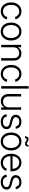

<svg xmlns="http://www.w3.org/2000/svg" viewBox="2136 -2904 779 5090"><g transform="rotate(90 2525.0 -358.5)"><path d="M281.2 10.3Q210.9 10.3 157.2 -24.7Q103.5 -59.6 73.5 -121.3Q43.5 -183.1 43.5 -263.2Q43.5 -344.2 73.5 -406Q103.5 -467.8 157.2 -502.9Q210.9 -538.1 281.2 -538.1Q323.2 -538.1 358.9 -525.4Q394.5 -512.7 421.9 -490.5Q449.2 -468.3 467.3 -439.2Q485.4 -410.2 492.7 -377.4L429.2 -368.7Q424.3 -390.1 412.1 -410.2Q399.9 -430.2 381.1 -445.8Q362.3 -461.4 337.4 -470.5Q312.5 -479.5 281.2 -479.5Q227.5 -479.5 188.7 -451.4Q149.9 -423.3 129.2 -374.5Q108.4 -325.7 108.4 -263.2Q108.4 -201.2 129.2 -152.6Q149.9 -104 188.7 -76.2Q227.5 -48.3 281.2 -48.3Q312.5 -48.3 337.4 -57.4Q362.3 -66.4 381.1 -82Q399.9 -97.7 412.1 -117.9Q424.3 -138.2 429.7 -160.6L493.7 -151.9Q486.8 -119.1 468.5 -89.8Q450.2 -60.5 422.4 -38.1Q394.5 -15.6 358.9 -2.7Q323.2 10.3 281.2 10.3Z M815.4 11.2Q745.1 11.2 691.4 -23.9Q637.7 -59.1 607.7 -120.8Q577.6 -182.6 577.6 -263.2Q577.6 -343.8 607.7 -405.8Q637.7 -467.8 691.4 -502.9Q745.1 -538.1 815.4 -538.1Q885.7 -538.1 939.2 -502.9Q992.7 -467.8 1022.9 -405.8Q1053.2 -343.8 1053.2 -263.2Q1053.2 -182.6 1023.2 -120.8Q993.2 -59.1 939.5 -23.9Q885.7 11.2 815.4 11.2ZM815.4 -47.9Q869.6 -47.9 908.2 -75.7Q946.8 -103.5 967.5 -152.3Q988.3 -201.2 988.3 -263.2Q988.3 -325.2 967.5 -374Q946.8 -422.9 908.2 -451.2Q869.6 -479.5 815.4 -479.5Q761.7 -479.5 722.9 -451.2Q684.1 -422.9 663.3 -374Q642.6 -325.2 642.6 -263.2Q642.6 -201.2 663.3 -152.3Q684.1 -103.5 722.7 -75.7Q761.2 -47.9 815.4 -47.9Z M1232.9 -325.2V0H1168.9V-529.3H1231.4V-404.3H1217.3Q1239.7 -473.6 1287.6 -505.4Q1335.4 -537.1 1397 -537.1Q1451.2 -537.1 1493.7 -514.2Q1536.1 -491.2 1560.8 -446.8Q1585.4 -402.3 1585.4 -337.9V0H1521V-333.5Q1521 -401.9 1483.9 -439.9Q1446.8 -478 1383.3 -478Q1340.8 -478 1306.9 -460.4Q1272.9 -442.9 1252.9 -408.7Q1232.9 -374.5 1232.9 -325.2Z M1938.5 10.3Q1868.2 10.3 1814.5 -24.7Q1760.7 -59.6 1730.7 -121.3Q1700.7 -183.1 1700.7 -263.2Q1700.7 -344.2 1730.7 -406Q1760.7 -467.8 1814.5 -502.9Q1868.2 -538.1 1938.5 -538.1Q1980.5 -538.1 2016.1 -525.4Q2051.8 -512.7 2079.1 -490.5Q2106.4 -468.3 2124.5 -439.2Q2142.6 -410.2 2149.9 -377.4L2086.4 -368.7Q2081.5 -390.1 2069.3 -410.2Q2057.1 -430.2 2038.3 -445.8Q2019.5 -461.4 1994.6 -470.5Q1969.7 -479.5 1938.5 -479.5Q1884.8 -479.5 1845.9 -451.4Q1807.1 -423.3 1786.4 -374.5Q1765.6 -325.7 1765.6 -263.2Q1765.6 -201.2 1786.4 -152.6Q1807.1 -104 1845.9 -76.2Q1884.8 -48.3 1938.5 -48.3Q1969.7 -48.3 1994.6 -57.4Q2019.5 -66.4 2038.3 -82Q2057.1 -97.7 2069.3 -117.9Q2081.5 -138.2 2086.9 -160.6L2150.9 -151.9Q2144 -119.1 2125.7 -89.8Q2107.4 -60.5 2079.6 -38.1Q2051.8 -15.6 2016.1 -2.7Q1980.5 10.3 1938.5 10.3Z M2327.6 -727.5V0H2263.7V-727.5Z M2660.6 8.3Q2606.4 8.3 2563.7 -14.6Q2521 -37.6 2496.6 -82.3Q2472.2 -127 2472.2 -191.4V-529.3H2536.1V-195.8Q2536.1 -127.4 2573.5 -89.1Q2610.8 -50.8 2673.8 -50.8Q2716.3 -50.8 2750.5 -68.6Q2784.7 -86.4 2804.4 -120.8Q2824.2 -155.3 2824.2 -204.1V-529.3H2888.7V0H2826.2V-124.5H2839.8Q2817.4 -55.2 2769.5 -23.4Q2721.7 8.3 2660.6 8.3Z M3206.1 10.7Q3151.4 10.7 3108.9 -6.8Q3066.4 -24.4 3039.8 -58.8Q3013.2 -93.3 3007.3 -143.6L3069.8 -150.4Q3077.6 -99.6 3112.3 -72.8Q3147 -45.9 3205.1 -45.9Q3266.1 -45.9 3302.2 -73.2Q3338.4 -100.6 3338.4 -142.1Q3338.4 -175.3 3315.4 -195.3Q3292.5 -215.3 3249.5 -225.1L3162.6 -246.1Q3092.8 -262.7 3057.1 -297.6Q3021.5 -332.5 3021.5 -387.2Q3021.5 -431.6 3045.4 -465.6Q3069.3 -499.5 3111.6 -518.8Q3153.8 -538.1 3208.5 -538.1Q3260.7 -538.1 3300 -520Q3339.4 -502 3363.5 -468.8Q3387.7 -435.5 3394.5 -389.2L3333.5 -382.3Q3326.2 -426.8 3294.9 -454.3Q3263.7 -481.9 3208.5 -481.9Q3153.8 -481.9 3119.9 -455.8Q3085.9 -429.7 3085.9 -388.7Q3085.9 -355 3110.1 -334.5Q3134.3 -314 3180.7 -302.7L3265.1 -282.7Q3335.4 -266.1 3369.6 -232.4Q3403.8 -198.7 3403.8 -144.5Q3403.8 -97.7 3378.7 -62.7Q3353.5 -27.8 3308.8 -8.5Q3264.2 10.7 3206.1 10.7Z M3730 11.2Q3659.7 11.2 3606 -23.9Q3552.2 -59.1 3522.2 -120.8Q3492.2 -182.6 3492.2 -263.2Q3492.2 -343.8 3522.2 -405.8Q3552.2 -467.8 3606 -502.9Q3659.7 -538.1 3730 -538.1Q3800.3 -538.1 3853.8 -502.9Q3907.2 -467.8 3937.5 -405.8Q3967.8 -343.8 3967.8 -263.2Q3967.8 -182.6 3937.7 -120.8Q3907.7 -59.1 3854 -23.9Q3800.3 11.2 3730 11.2ZM3730 -47.9Q3784.2 -47.9 3822.8 -75.7Q3861.3 -103.5 3882.1 -152.3Q3902.8 -201.2 3902.8 -263.2Q3902.8 -325.2 3882.1 -374Q3861.3 -422.9 3822.8 -451.2Q3784.2 -479.5 3730 -479.5Q3676.3 -479.5 3637.5 -451.2Q3598.6 -422.9 3577.9 -374Q3557.1 -325.2 3557.1 -263.2Q3557.1 -201.2 3577.9 -152.3Q3598.6 -103.5 3637.2 -75.7Q3675.8 -47.9 3730 -47.9ZM3793.5 -631.8Q3774.9 -631.8 3758.3 -638.7Q3741.7 -645.5 3727.1 -654.5Q3712.4 -663.6 3699.5 -670.4Q3686.5 -677.2 3674.8 -677.2Q3658.2 -677.2 3649.2 -664.3Q3640.1 -651.4 3638.7 -633.8H3590.8Q3592.8 -673.8 3612.3 -700.2Q3631.8 -726.6 3668 -726.6Q3688 -726.6 3704.1 -719.5Q3720.2 -712.4 3733.9 -703.1Q3747.6 -693.8 3760.3 -686.8Q3772.9 -679.7 3786.1 -679.7Q3801.3 -679.7 3809.8 -689.9Q3818.4 -700.2 3822.3 -723.1H3869.1Q3866.2 -681.6 3846.4 -656.7Q3826.7 -631.8 3793.5 -631.8Z M4296.4 11.2Q4221.7 11.2 4167.5 -24.2Q4113.3 -59.6 4084 -121.3Q4054.7 -183.1 4054.7 -262.7Q4054.7 -342.8 4084.5 -404.8Q4114.3 -466.8 4167.2 -502.4Q4220.2 -538.1 4289.6 -538.1Q4338.4 -538.1 4380.6 -520Q4422.9 -502 4454.3 -467.3Q4485.8 -432.6 4503.4 -383.1Q4521 -333.5 4521 -270V-246.6H4092.3V-302.7H4485.4L4457 -283.2Q4457 -340.8 4436.3 -385.3Q4415.5 -429.7 4377.9 -454.8Q4340.3 -480 4289.6 -480Q4238.3 -480 4200 -454.3Q4161.6 -428.7 4140.1 -384Q4118.7 -339.4 4118.7 -282.7V-254.9Q4118.7 -193.4 4140.4 -146.5Q4162.1 -99.6 4201.9 -73.5Q4241.7 -47.4 4296.4 -47.4Q4335 -47.4 4365.5 -60.3Q4396 -73.2 4416.7 -95.7Q4437.5 -118.2 4447.3 -146.5L4510.3 -137.7Q4498.5 -95.2 4468.8 -61.5Q4439 -27.8 4395 -8.3Q4351.1 11.2 4296.4 11.2Z M4807.1 10.7Q4752.4 10.7 4710 -6.8Q4667.5 -24.4 4640.9 -58.8Q4614.3 -93.3 4608.4 -143.6L4670.9 -150.4Q4678.7 -99.6 4713.4 -72.8Q4748 -45.9 4806.2 -45.9Q4867.2 -45.9 4903.3 -73.2Q4939.5 -100.6 4939.5 -142.1Q4939.5 -175.3 4916.5 -195.3Q4893.6 -215.3 4850.6 -225.1L4763.7 -246.1Q4693.8 -262.7 4658.2 -297.6Q4622.6 -332.5 4622.6 -387.2Q4622.6 -431.6 4646.5 -465.6Q4670.4 -499.5 4712.6 -518.8Q4754.9 -538.1 4809.6 -538.1Q4861.8 -538.1 4901.1 -520Q4940.4 -502 4964.6 -468.8Q4988.8 -435.5 4995.6 -389.2L4934.6 -382.3Q4927.2 -426.8 4896 -454.3Q4864.7 -481.9 4809.6 -481.9Q4754.9 -481.9 4720.9 -455.8Q4687 -429.7 4687 -388.7Q4687 -355 4711.2 -334.5Q4735.4 -314 4781.7 -302.7L4866.2 -282.7Q4936.5 -266.1 4970.7 -232.4Q5004.9 -198.7 5004.9 -144.5Q5004.9 -97.7 4979.7 -62.7Q4954.6 -27.8 4909.9 -8.5Q4865.2 10.7 4807.1 10.7Z"/></g></svg>

Font: Inter 24pt Light
Style: Regular
Weight: 300
Designer: Rasmus Andersson
Foundry: rsms
Version: Version 4.001;git-66647c0bb